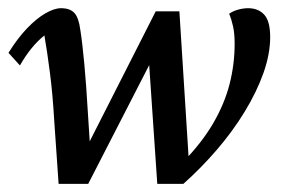

<svg xmlns="http://www.w3.org/2000/svg" viewBox="-20 -451 708 475"><path d="M125 3.9 114.3 -150.4Q110.4 -217.8 103.5 -271Q96.7 -324.2 89.8 -363.3Q56.6 -336.9 29.3 -289.1L1 -320.3Q23.4 -356.4 46.9 -380.9Q70.3 -405.3 92.3 -418Q114.3 -430.7 130.9 -430.7Q153.3 -430.7 164.1 -418.9Q174.8 -407.2 178.7 -377Q183.6 -346.7 188.5 -293.9Q193.4 -241.2 197.3 -173.8L205.1 -51.8H176.8L365.2 -422.9H423.8L447.3 -50.8L430.7 -47.9Q478.5 -96.7 506.8 -145Q535.2 -193.4 547.9 -242.7Q560.5 -292 560.5 -342.8Q560.5 -368.2 556.6 -385.7Q552.7 -403.3 546.9 -417Q556.6 -423.8 569.3 -427.2Q582 -430.7 593.8 -430.7Q619.1 -430.7 633.8 -414.6Q648.4 -398.4 648.4 -359.4Q648.4 -317.4 631.8 -270.5Q615.2 -223.6 585.4 -174.8Q555.7 -126 516.6 -80.6Q477.5 -35.2 433.6 3.9H369.1L346.7 -325.2H367.2L198.2 3.9Z"/></svg>

Font: Crimson Pro ExtraLight Medium
Style: Italic
Weight: 500
Italic angle: -12°
Version: Version 1.002